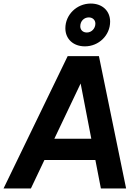

<svg xmlns="http://www.w3.org/2000/svg" viewBox="-47 -1061 779 1081"><path d="M431 -800C509 -800 573 -862 573 -939C573 -1000 529 -1041 464 -1041C385 -1041 321 -978 321 -902C321 -841 366 -800 431 -800ZM442 -878C419 -878 405 -893 405 -913C405 -942 426 -963 453 -963C474 -963 490 -949 490 -928C490 -901 469 -878 442 -878ZM127 0 203 -160H490L521 0H663L510 -745H334L-27 0ZM259 -280 407 -591 467 -280Z"/></svg>

Font: Plus Jakarta Sans
Style: Bold Italic
Weight: 700
Italic angle: -8°
Designer: Gumpita Rahayu
Foundry: Tokotype
Version: Version 2.071;gftools[0.9.30]